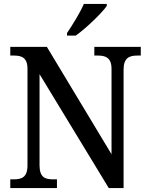

<svg xmlns="http://www.w3.org/2000/svg" viewBox="-20 -951 754 971"><path d="M319 -784V-771H363C417 -809 496 -886 520 -921V-931H404C385 -886 347 -826 319 -784ZM32 0H268V-44H249C209 -44 180 -53 180 -115V-576L530 0H605V-599C605 -659 635 -670 674 -670H692V-714H457V-670H475C513 -670 544 -660 544 -603V-171L217 -714H32V-670H50C88 -670 119 -661 119 -603V-115C119 -53 89 -44 48 -44H32Z"/></svg>

Font: Noto Serif SemiCondensed Medium
Style: Regular
Weight: 500
Width: 4
Designer: Monotype Design Team
Foundry: Monotype Imaging Inc.
Version: Version 2.014